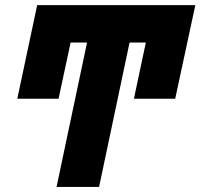

<svg xmlns="http://www.w3.org/2000/svg" viewBox="-20 -734 787 754"><path d="M202.1 0 321.8 -566.9H257.3L210 -346.2H47.9L126 -713.9H747.1L668 -346.2H505.9L552.7 -566.9H488.8L369.1 0Z"/></svg>

Font: Open Sans Condensed ExtraBold
Style: Italic
Weight: 800
Width: 3
Italic angle: -12°
Designer: Monotype Design Team
Foundry: Monotype Imaging Inc.
Version: Version 3.003; ttfautohint (v1.8.4)